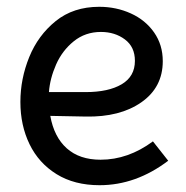

<svg xmlns="http://www.w3.org/2000/svg" viewBox="-20 -535 548 565"><path d="M40 -235Q40 -303 66 -367Q92 -431 144 -473Q196 -515 272 -515Q322 -515 365 -495.5Q408 -476 433.5 -439.5Q459 -403 459 -355Q459 -278 396 -234Q333 -190 232 -192L128 -194Q139 -132 176.5 -98.5Q214 -65 276 -65Q357 -65 430 -119L475 -62Q380 10 273 10Q199 10 146.5 -22.5Q94 -55 67 -110.5Q40 -166 40 -235ZM377 -356Q377 -397 347.5 -419Q318 -441 277 -441Q231 -441 197 -413.5Q163 -386 145 -345Q127 -304 124 -264H232Q299 -264 338 -287Q377 -310 377 -356Z"/></svg>

Font: Bellota
Style: Bold
Weight: 700
Designer: Kemie Guaida
Foundry: Kemie Guaida
Version: Version 4.001